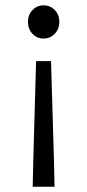

<svg xmlns="http://www.w3.org/2000/svg" viewBox="-20 -518 328 722"><path d="M185.1 184.1H103L105 90.8L115.7 -288.1H171.9L183.1 90.8ZM85 -436.5Q85 -462.4 102.3 -480.2Q119.6 -498 143.6 -498Q168.5 -498 185.8 -480.5Q203.1 -462.9 203.1 -436.5Q203.1 -408.7 185.8 -390.9Q168.5 -373 143.6 -373Q119.1 -373 102.1 -390.9Q85 -408.7 85 -436.5Z"/></svg>

Font: Varta
Style: Regular
Weight: 400
Designer: Joana Correia, Viktoriya Grabowska, Eben Sorkin
Foundry: Sorkin Type
Version: Version 1.003; ttfautohint (v1.3) -l 8 -r 24 -G 200 -x 12 -H